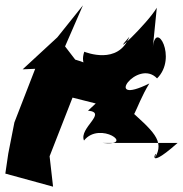

<svg xmlns="http://www.w3.org/2000/svg" viewBox="-44 -620 686 720"><path d="M286 -205C361 -198 251 -140 271 -93C330 -168 468 -70 340 -84H622C482 40 559 -84 536 -27C577 -92 528 -130 433 -216C455 -136 458 -212 516 -307C337 -218 472 -403 545 -326C623 -403 539 -550 529 -441L544 -591C507 -529 362 -393 441 -482C399 -375 278 -424 272 -426C238 -325 404 -349 230 -399L339 -265L200 -446L267 -600L171 -480L41 -360L88 -362L10 -161L-13 -44L-24 31L155 80L142 -34L228 -254L315 -232Z"/></svg>

Font: Asimov Silicon
Style: Regular
Weight: 400
Designer: Google
Version: Version 2.000980; 2014